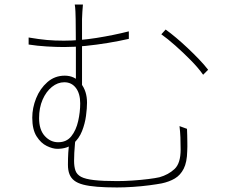

<svg xmlns="http://www.w3.org/2000/svg" viewBox="-20 -797 1040 845"><path d="M345 -777Q344 -767 342.5 -745Q341 -723 341 -713Q341 -694 341 -653.5Q341 -613 341 -565Q341 -517 341 -473Q341 -429 341 -403L314 -436Q314 -452 314 -489.5Q314 -527 314 -571.5Q314 -616 313.5 -655Q313 -694 313 -713Q313 -725 312 -746Q311 -767 309 -777ZM709 -667Q730 -652 755 -631Q780 -610 806 -585.5Q832 -561 855.5 -536.5Q879 -512 896 -490L874 -468Q853 -498 819.5 -532Q786 -566 751.5 -596.5Q717 -627 690 -646ZM106 -632Q153 -624 187 -621Q221 -618 261 -618Q329 -618 404.5 -630Q480 -642 547 -659V-626Q503 -616 454.5 -608Q406 -600 357 -595Q308 -590 262 -590Q228 -590 186 -592.5Q144 -595 106 -601ZM313 -195Q312 -185 310 -165.5Q308 -146 307 -125Q306 -104 306 -89Q306 -64 312 -46.5Q318 -29 336.5 -19Q355 -9 393.5 -4.5Q432 0 496 0Q527 0 564 -2.5Q601 -5 633 -9Q665 -13 682 -17Q721 -28 748 -53Q775 -78 775 -139Q775 -169 774 -193Q773 -217 770 -242L803 -230Q804 -216 804 -201Q804 -186 804.5 -169.5Q805 -153 804 -132Q803 -83 788.5 -54.5Q774 -26 749.5 -11.5Q725 3 692 10Q671 14 637 18.5Q603 23 565 25.5Q527 28 495 28Q445 28 408 25Q371 22 346 15.5Q321 9 306.5 -2.5Q292 -14 285.5 -31Q279 -48 279 -72Q279 -100 280.5 -125.5Q282 -151 285 -179ZM363 -345Q363 -321 358.5 -287Q354 -253 341 -220Q328 -187 302 -164.5Q276 -142 232 -142Q212 -142 186 -154.5Q160 -167 141 -197Q122 -227 122 -279Q122 -322 139 -364.5Q156 -407 188.5 -435.5Q221 -464 265 -464Q309 -464 336 -430Q363 -396 363 -345ZM236 -171Q273 -171 294 -197.5Q315 -224 324 -264Q333 -304 333 -342Q333 -385 314 -410Q295 -435 263 -435Q234 -435 208.5 -414.5Q183 -394 167.5 -358.5Q152 -323 152 -277Q152 -226 177 -198.5Q202 -171 236 -171Z"/></svg>

Font: Noto Sans JP
Style: Regular
Weight: 100
Designer: Ryoko NISHIZUKA 西塚涼子 (kana, bopomofo & ideographs); Paul D. Hunt (Latin, Greek & Cyrillic); Sandoll Communications 산돌커뮤니
Foundry: Adobe
Version: Version 2.004;hotconv 1.0.118;makeotfexe 2.5.65603